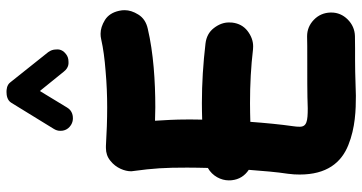

<svg xmlns="http://www.w3.org/2000/svg" viewBox="-284 -786 1124 596"><g transform="rotate(-90 278.0 -488.0)"><path d="M16.6 -330.1C19 -308.1 29.8 -290.5 48.8 -277.8C45.4 -233.4 42 -191.4 36.6 -156.2C34.7 -142.6 34.2 -130.9 34.2 -119.6C34.2 -36.1 70.8 9.3 125.5 31.2C179.7 53.2 235.8 54.7 278.8 54.7C297.9 54.7 341.8 52.2 387.2 52.2H425.8C438.5 52.2 451.2 52.2 463.9 51.8C483.9 51.3 501.5 43.5 515.6 29.3C529.8 15.1 537.1 -2 537.1 -21.5V-23.9C536.6 -43.9 529.3 -61.5 514.6 -75.7C500 -89.8 482.9 -96.7 463.4 -96.7H460.9C449.2 -96.2 424.8 -96.2 387.2 -96.2C330.1 -96.2 292.5 -96.2 274.9 -95.7C256.8 -95.2 245.1 -94.7 239.7 -94.7C200.2 -94.7 182.6 -97.7 182.6 -119.6C182.6 -126.5 183.1 -132.8 184.1 -139.2C189.9 -179.7 194.3 -225.6 197.8 -272.9C215.8 -273.4 235.4 -273.9 256.3 -273.9C314 -273.9 369.6 -271 422.9 -264.6C425.8 -264.2 428.7 -264.2 432.1 -264.2C448.7 -264.2 464.8 -270 480 -281.7C495.1 -293.5 503.4 -309.1 505.9 -329.1C506.3 -332.5 506.3 -335.9 506.3 -339.4C506.3 -355.5 500.5 -371.1 488.8 -386.2C477.1 -401.4 460.9 -409.7 440.9 -412.1C378.9 -419.4 317.4 -423.3 256.3 -423.3C238.3 -423.3 221.2 -422.9 204.6 -422.4C205.1 -438.5 205.1 -453.6 205.1 -468.8C205.1 -507.3 203.1 -538.1 201.2 -568.8C214.4 -568.4 229 -567.9 242.7 -567.9C324.2 -567.9 412.1 -573.7 486.8 -591.3C506.8 -595.7 521.5 -605.5 530.8 -620.6C540 -635.3 544.4 -649.4 544.4 -663.1C544.4 -668.5 543.9 -674.3 542.5 -680.2C538.1 -700.2 528.8 -714.8 514.2 -724.1C499 -733.4 484.9 -737.8 471.2 -737.8C465.3 -737.8 459.5 -737.3 453.6 -735.8C425.8 -729.5 393.1 -725.1 355 -722.2C316.9 -718.8 279.3 -717.3 242.7 -717.3C203.6 -717.3 163.6 -718.8 123 -721.2H116.7C101.6 -721.2 88.4 -716.8 77.1 -707.5C53.7 -689.5 44.4 -661.6 44.4 -644C44.4 -641.6 44.4 -639.6 44.9 -637.7C53.7 -572.3 55.7 -539.1 55.7 -468.8C55.7 -448.2 55.2 -426.8 54.7 -404.8C29.3 -390.6 16.1 -363.8 16.1 -339.8C16.1 -336.4 16.1 -333.5 16.6 -330.1ZM188 -829.6C194.3 -825.7 201.2 -823.7 208.5 -823.7C214.4 -823.7 231.9 -824.2 242.2 -841.8L293.5 -926.3L353.5 -852.1C366.7 -835 381.3 -837.4 384.8 -837.4C393.6 -837.4 401.4 -839.8 408.2 -845.2C425.3 -858.4 422.4 -872.6 422.4 -876C422.4 -885.3 419.4 -893.1 414.1 -900.4L320.3 -1018.1C312 -1029.3 296.9 -1029.8 290.5 -1029.8C280.3 -1029.8 264.6 -1027.8 256.8 -1014.6L175.8 -882.8C171.9 -876.5 169.9 -870.1 169.9 -862.8C169.9 -856.9 170.4 -840.8 188 -829.6Z"/></g></svg>

Font: Mikhak ExtraBold
Style: Regular
Weight: 800
Designer: Amin Abedi
Version: Version 3.2